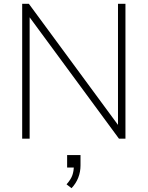

<svg xmlns="http://www.w3.org/2000/svg" viewBox="-20 -725 772 1004"><path d="M96 0V-705H131L619 -42H597V-705H636V0H602L114 -663H135V0ZM354 259 328 239Q351 213 358.5 191Q366 169 366 144L381 151H331V86H401V140Q401 174 389 204.5Q377 235 354 259Z"/></svg>

Font: Nunito Sans 12pt ExtraLight ExtraLight
Style: Regular
Weight: 250
Version: Version 3.101;gftools[0.9.27]